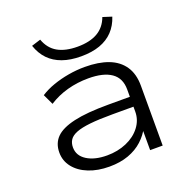

<svg xmlns="http://www.w3.org/2000/svg" viewBox="-126 -820 934 949"><g transform="rotate(-20 341.0 -345.5)"><path d="M292 8Q231 8 183.5 -11Q136 -30 109 -64Q82 -98 82 -142Q82 -190 112 -220.5Q142 -251 209.5 -266.5Q277 -282 390 -282H520V-230H394Q322 -230 275.5 -225Q229 -220 202.5 -209.5Q176 -199 165 -182.5Q154 -166 154 -143Q154 -99 194.5 -73.5Q235 -48 300 -48Q356 -48 402.5 -68Q449 -88 476.5 -124Q504 -160 504 -204V-321Q504 -380 462.5 -409Q421 -438 342 -438Q284 -438 231 -423.5Q178 -409 133 -380L107 -435Q138 -455 176.5 -468.5Q215 -482 258 -489.5Q301 -497 344 -497Q417 -497 468 -477.5Q519 -458 546.5 -417.5Q574 -377 574 -315V0H508V-114L516 -115Q499 -81 468 -52.5Q437 -24 393 -8Q349 8 292 8ZM347 -552Q291 -552 249 -567Q207 -582 179 -611Q151 -640 136 -684L184 -699Q202 -649 242.5 -626Q283 -603 347 -603Q411 -603 452 -626.5Q493 -650 511 -699L558 -684Q544 -641 516 -611.5Q488 -582 446 -567Q404 -552 347 -552Z"/></g></svg>

Font: Nunito Sans 10pt Expanded Light
Style: Regular
Weight: 300
Width: 7
Designer: Vernon Adams
Foundry: Vernon Adams
Version: Version 3.101;gftools[0.9.27]